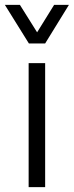

<svg xmlns="http://www.w3.org/2000/svg" viewBox="-23 -771 304 791"><path d="M95 0V-511H163V0ZM261 -751 163 -592H96L-3 -751H59L148 -609H112L200 -751Z"/></svg>

Font: Chivo Medium ExtraLight
Style: Regular
Weight: 250
Version: Version 2.002